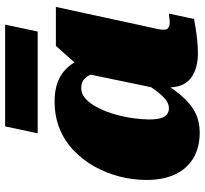

<svg xmlns="http://www.w3.org/2000/svg" viewBox="-45 -741 799 749"><g transform="rotate(-90 354.5 -366.5)"><path d="M518 -317 459 -338Q453 -370 445 -395Q437 -420 423.5 -434.5Q410 -449 386 -449Q361 -449 341.5 -430Q322 -411 307 -380.5Q292 -350 282 -314Q272 -278 267.5 -244Q263 -210 263 -184Q263 -156 268 -139Q273 -122 283 -114.5Q293 -107 307 -107Q325 -107 342 -121Q359 -135 380 -164Q401 -193 429 -237L447 -198Q409 -129 375 -82.5Q341 -36 302.5 -11.5Q264 13 211 13Q154 13 112.5 -11.5Q71 -36 49 -82.5Q27 -129 27 -194Q27 -248 40.5 -300Q54 -352 79.5 -397.5Q105 -443 142 -478.5Q179 -514 227 -533.5Q275 -553 333 -553Q401 -553 442 -523.5Q483 -494 501 -441.5Q519 -389 518 -317ZM702 -548 634 -234Q628 -204 623 -183.5Q618 -163 615.5 -149.5Q613 -136 613 -128Q613 -115 620.5 -109.5Q628 -104 640 -104Q652 -104 661 -105.5Q670 -107 676 -107L655 -9Q638 -6 616.5 -2.5Q595 1 571 3.5Q547 6 520 6Q479 6 449 -7Q419 -20 403.5 -45Q388 -70 388 -108Q388 -114 388 -120Q388 -126 388 -136L378 -124L441 -428L454 -440L550 -548ZM236 -746H633L606 -619H209Z"/></g></svg>

Font: Roboto Serif 20pt Black
Style: Italic
Weight: 900
Italic angle: -10°
Version: Version 1.008